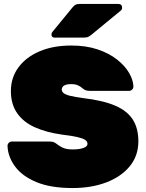

<svg xmlns="http://www.w3.org/2000/svg" viewBox="-20 -940 737 970"><path d="M347 10Q236 10 164 -20Q92 -50 56 -99Q20 -148 18 -203Q18 -212 24.5 -218.5Q31 -225 40 -225H230Q246 -225 254.5 -220.5Q263 -216 273 -208Q283 -201 293.5 -195.5Q304 -190 317.5 -187.5Q331 -185 347 -185Q381 -185 401.5 -192.5Q422 -200 422 -213Q422 -225 410.5 -233Q399 -241 371 -247.5Q343 -254 293 -260Q214 -271 156 -297Q98 -323 66.5 -368.5Q35 -414 35 -480Q35 -548 73.5 -600Q112 -652 180.5 -681Q249 -710 340 -710Q415 -710 473 -690.5Q531 -671 571 -639.5Q611 -608 632 -572Q653 -536 654 -503Q654 -494 647.5 -487.5Q641 -481 633 -481H433Q419 -481 410.5 -485Q402 -489 393 -497Q388 -502 374.5 -508.5Q361 -515 340 -515Q315 -515 303.5 -507.5Q292 -500 292 -487Q292 -478 301 -470Q310 -462 334 -456Q358 -450 403 -444Q503 -432 563.5 -405.5Q624 -379 651.5 -335Q679 -291 679 -226Q679 -153 635.5 -100Q592 -47 517 -18.5Q442 10 347 10ZM256 -750Q240 -750 240 -766Q240 -774 245 -779L345 -901Q356 -914 363.5 -917Q371 -920 382 -920H578Q597 -920 597 -900Q597 -893 592 -888L445 -767Q437 -760 428 -755Q419 -750 403 -750Z"/></svg>

Font: Rubik Black
Style: Regular
Weight: 900
Designer: Hubert and Fischer
Foundry: Hubert and Fischer
Version: Version 2.300;gftools[0.9.30]